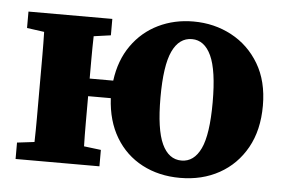

<svg xmlns="http://www.w3.org/2000/svg" viewBox="-43 -567 954 641"><g transform="rotate(5 434.0 -247.0)"><path d="M581 -43Q623 -43 645.5 -90.5Q668 -138 668 -246Q668 -353 645.5 -401.5Q623 -450 581 -450Q538 -450 515.5 -402Q493 -354 493 -247Q493 -140 515.5 -91.5Q538 -43 581 -43ZM581 15Q510 15 454 -14.5Q398 -44 365 -99Q332 -154 328 -230H252Q252 -183 252 -140.5Q252 -98 253 -62L310 -55V0H29V-55L87 -62Q88 -100 88 -140.5Q88 -181 88 -215V-279Q88 -313 88 -353.5Q88 -394 87 -431L29 -439V-494H310V-439L253 -431Q252 -394 252 -354.5Q252 -315 252 -289H331Q340 -358 375 -407.5Q410 -457 463.5 -483Q517 -509 581 -509Q651 -509 709 -478Q767 -447 801.5 -389Q836 -331 836 -249Q836 -167 803 -108Q770 -49 712.5 -17Q655 15 581 15Z"/></g></svg>

Font: Source Serif 4 SmText
Style: Bold
Weight: 700
Designer: Frank Grießhammer
Foundry: Adobe
Version: Version 4.005;hotconv 1.1.0;makeotfexe 2.6.0